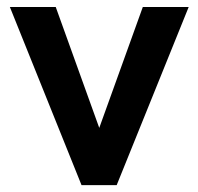

<svg xmlns="http://www.w3.org/2000/svg" viewBox="-20 -540 578 560"><path d="M8.8 -519.5H142.6L269.5 -167L396.5 -519.5H530.3L320.3 0H217.8Z"/></svg>

Font: Dinish Expanded
Style: Bold
Weight: 700
Width: 7
Designer: Charles Nix
Foundry: Playbeing
Version: Version 2.005; ttfautohint (v1.8.3)